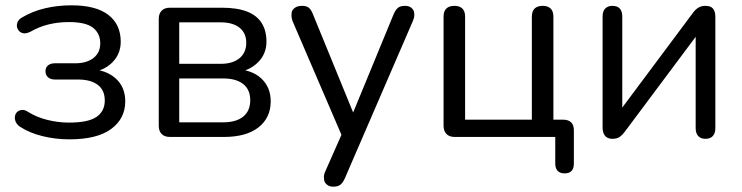

<svg xmlns="http://www.w3.org/2000/svg" viewBox="-20 -515 2790 722"><path d="M241 9Q189 9 140 -3Q91 -15 56 -38Q44 -46 39.5 -56Q35 -66 36 -76Q37 -86 43.5 -93Q50 -100 61.5 -101.5Q73 -103 86 -94Q118 -74 158.5 -64Q199 -54 239 -54Q312 -54 343 -75.5Q374 -97 374 -137Q374 -176 347.5 -196Q321 -216 273 -216H186Q170 -216 160.5 -224.5Q151 -233 151 -247Q151 -261 160.5 -269Q170 -277 186 -277H263Q306 -277 331.5 -297Q357 -317 357 -352Q357 -389 330 -410.5Q303 -432 239 -432Q200 -432 164 -423.5Q128 -415 95 -396Q77 -387 65 -390.5Q53 -394 47 -405Q41 -416 45 -429Q49 -442 64 -450Q103 -473 150 -484Q197 -495 249 -495Q341 -495 387.5 -459Q434 -423 434 -358Q434 -312 402 -280Q370 -248 317 -242V-255Q378 -253 414.5 -220.5Q451 -188 451 -134Q451 -69 398 -30Q345 9 241 9Z M619 0Q599 0 588 -11Q577 -22 577 -42V-444Q577 -464 588 -475Q599 -486 619 -486H814Q872 -486 909 -471.5Q946 -457 964 -428.5Q982 -400 982 -358Q982 -312 949.5 -280Q917 -248 865 -242V-255Q927 -253 962.5 -220Q998 -187 998 -134Q998 -72 952 -36Q906 0 822 0ZM654 -55H819Q868 -55 894.5 -76.5Q921 -98 921 -138Q921 -178 894.5 -199Q868 -220 819 -220H654ZM654 -275H810Q855 -275 880.5 -296Q906 -317 906 -354Q906 -391 880.5 -411Q855 -431 810 -431H654Z M1233 187Q1218 187 1209 179Q1200 171 1199 163Q1198 155 1198 152Q1198 141 1203 130L1264 -8L1080 -436Q1076 -447 1076 -457Q1076 -461 1077 -469Q1078 -477 1088 -485Q1098 -493 1116 -493Q1132 -493 1141 -486Q1150 -479 1157 -461L1308 -92L1460 -461Q1468 -479 1477 -486Q1486 -493 1503 -493Q1519 -493 1527.5 -485Q1536 -477 1537 -469.5Q1538 -462 1538 -459Q1538 -449 1533 -437L1277 155Q1269 173 1259.5 180Q1250 187 1233 187Z M2103 137Q2086 137 2077 127.5Q2068 118 2068 100V0H1690Q1670 0 1659 -11Q1648 -22 1648 -42V-452Q1648 -473 1658.5 -483Q1669 -493 1689 -493Q1708 -493 1718.5 -483Q1729 -473 1729 -452V-65H1980V-452Q1980 -473 1990.5 -483Q2001 -493 2021 -493Q2040 -493 2050.5 -483Q2061 -473 2061 -452V-27L2024 -65H2097Q2117 -65 2127.5 -55Q2138 -45 2138 -25V100Q2138 137 2103 137Z M2283 7Q2272 7 2263.5 2.5Q2255 -2 2250.5 -12Q2246 -22 2246 -37V-453Q2246 -473 2256 -483Q2266 -493 2283 -493Q2301 -493 2310.5 -483Q2320 -473 2320 -453V-77H2295L2586 -467Q2594 -478 2605 -485.5Q2616 -493 2633 -493Q2645 -493 2653 -489Q2661 -485 2665.5 -475.5Q2670 -466 2670 -450V-33Q2670 -14 2660.5 -3.5Q2651 7 2633 7Q2615 7 2605.5 -3.5Q2596 -14 2596 -33V-410H2621L2329 -19Q2322 -9 2311.5 -1Q2301 7 2283 7Z"/></svg>

Font: Nunito
Style: Regular
Weight: 400
Designer: Vernon Adams
Foundry: Vernon Adams
Version: Version 3.602